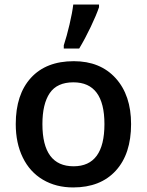

<svg xmlns="http://www.w3.org/2000/svg" viewBox="-20 -821 651 851"><path d="M49.8 0ZM561 -271Q561 -138.7 493.2 -64.5Q425.3 9.8 304.2 9.8Q228.5 9.8 170.4 -24.4Q112.3 -58.6 81.1 -122.6Q49.8 -186.5 49.8 -271Q49.8 -402.3 117.2 -476.1Q184.6 -549.8 307.1 -549.8Q424.3 -549.8 492.7 -474.4Q561 -398.9 561 -271ZM168 -271Q168 -84 306.2 -84Q442.9 -84 442.9 -271Q442.9 -456.1 305.2 -456.1Q232.9 -456.1 200.4 -408.2Q168 -360.4 168 -271ZM262.7 -620.1Q275.9 -660.2 288.1 -712.2Q300.3 -764.2 304.7 -800.8H418.9V-789.1Q407.2 -754.4 382.3 -702.1Q357.4 -649.9 331.1 -606H262.7Z"/></svg>

Font: Open Sans Semibold
Style: Regular
Weight: 600
Foundry: Ascender Corporation
Version: Version 1.10; ttfautohint (v1.5.65-e2d9)